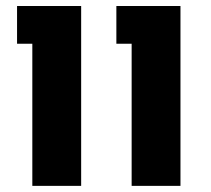

<svg xmlns="http://www.w3.org/2000/svg" viewBox="-20 -606 687 626"><path d="M35.6 0ZM409.2 -463.4H359.4V-586.4H568.4V0H409.2ZM85.4 -463.4H35.6V-586.4H244.6V0H85.4Z"/></svg>

Font: Heebo ExtraBold
Style: Regular
Weight: 800
Designer: Oded Ezer
Foundry: Meir Sadan
Version: Version 2.001; ttfautohint (v1.5.14-ce02) -l 8 -r 50 -G 200 